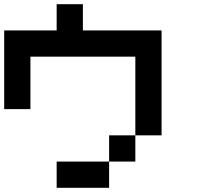

<svg xmlns="http://www.w3.org/2000/svg" viewBox="-20 -895 1040 915"><path d="M0 -375V-750H250V-875H375V-750H750V-250H625V-625H125V-375ZM250 0V-125H500V0ZM500 -125V-250H625V-125Z"/></svg>

Font: GalmuriMono7 Regular
Style: Regular
Weight: 400
Designer: Lee Minseo (quiple)
Version: Version 2.399;hotconv 1.1.1;makeotfexe 2.6.0 DEVELOPMENT